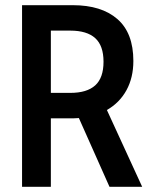

<svg xmlns="http://www.w3.org/2000/svg" viewBox="-20 -720 578 740"><path d="M65 -700H261Q371 -700 432.5 -646.5Q494 -593 494 -485Q494 -421 467.5 -372.5Q441 -324 392 -296L528 0H402L284 -265L265 -264H176V0H65ZM251 -362Q315 -362 347 -391Q379 -420 379 -482Q379 -544 347 -573Q315 -602 251 -602H176V-362Z"/></svg>

Font: Cabin Condensed SemiBold
Style: Regular
Weight: 600
Width: 3
Designer: Pablo Impallari
Foundry: Pablo Impallari. http://www.impallari.com Igino Marini. http://www.ikern.com
Version: Version 2.200